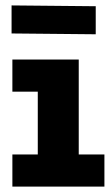

<svg xmlns="http://www.w3.org/2000/svg" viewBox="-20 -692 410 712"><path d="M335 -668.9V-564.9L22.9 -567.9V-671.9ZM272 -119.1H367.2V0H25.9V-119.1H120.1V-352.1H25.9V-471.2H272Z"/></svg>

Font: BioRhyme ExtraBold
Style: Regular
Weight: 800
Designer: Aoife Mooney
Foundry: Aoife Mooney Type
Version: Version 1.500;PS 001.500;hotconv 1.0.88;makeotf.lib2.5.64775